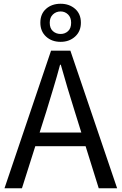

<svg xmlns="http://www.w3.org/2000/svg" viewBox="-20 -1003 648 1023"><path d="M4 0 252 -733H355L604 0H506L378 -410Q358 -473 340 -533.5Q322 -594 304 -658H300Q283 -594 264.5 -533.5Q246 -473 227 -410L97 0ZM133 -224V-297H471V-224ZM303 -780Q256 -780 225.5 -808Q195 -836 195 -882Q195 -929 225.5 -956Q256 -983 303 -983Q349 -983 380 -956Q411 -929 411 -882Q411 -836 380 -808Q349 -780 303 -780ZM303 -822Q326 -822 342.5 -837Q359 -852 359 -882Q359 -910 342.5 -926Q326 -942 303 -942Q279 -942 262 -926Q245 -910 245 -882Q245 -852 262 -837Q279 -822 303 -822Z"/></svg>

Font: Noto Sans HK Thin
Style: Regular
Weight: 400
Version: Version 2.004-H2;hotconv 1.0.118;makeotfexe 2.5.65603